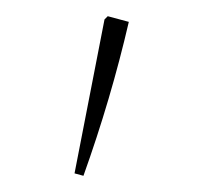

<svg xmlns="http://www.w3.org/2000/svg" viewBox="-20 -736 244 237"><path d="M83 -519 72 -522 109 -712 113 -716 139 -709Q117 -614 83 -519Z"/></svg>

Font: Piazzolla SC Thin
Style: Regular
Weight: 100
Designer: Juan Pablo del Peral
Foundry: Huerta Tipografica
Version: Version 1.330